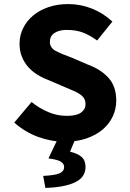

<svg xmlns="http://www.w3.org/2000/svg" viewBox="-20 -684 640 943"><path d="M298 12Q232 12 167.5 -11.5Q103 -35 50 -82L135 -183Q172 -153 216 -134Q260 -115 308 -115Q356 -115 378 -131Q400 -147 400 -172Q400 -189 393 -200.5Q386 -212 373 -221Q360 -230 341 -238Q322 -246 299 -256L215 -292Q188 -302 162.5 -318Q137 -334 118 -355.5Q99 -377 87.5 -405.5Q76 -434 76 -470Q76 -510 93.5 -545.5Q111 -581 142.5 -607.5Q174 -634 218 -649Q262 -664 315 -664Q375 -664 431 -642Q487 -620 532 -578L457 -485Q423 -510 389 -523.5Q355 -537 307 -537Q270 -537 247.5 -522Q225 -507 225 -478Q225 -449 254.5 -433.5Q284 -418 332 -401L411 -367Q476 -343 513.5 -301Q551 -259 551 -190Q551 -149 534 -112.5Q517 -76 485 -48.5Q453 -21 406 -4.5Q359 12 298 12ZM203 239 192 180Q251 177 273 167Q295 157 295 136Q295 121 279.5 110.5Q264 100 218 94L268 -11H354L324 61Q362 70 381 87Q400 104 400 136Q400 187 348.5 211.5Q297 236 203 239Z"/></svg>

Font: Source Code Pro
Style: Bold
Weight: 700
Monospace: yes
Designer: Paul D. Hunt, Teo Tuominen
Foundry: Adobe Systems Incorporated
Version: Version 2.030;PS 1.000;hotconv 16.6.51;makeotf.lib2.5.65220